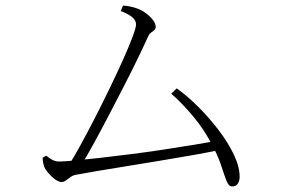

<svg xmlns="http://www.w3.org/2000/svg" viewBox="-20 -700 1040 693"><path d="M227 -102Q244 -128 268 -171.5Q292 -215 319.5 -268.5Q347 -322 374 -377.5Q401 -433 423 -482Q445 -531 458 -565.5Q471 -600 471 -612Q471 -627 456 -639Q441 -651 416 -660L424 -680Q438 -679 452 -676Q466 -673 473 -670Q489 -665 505 -653.5Q521 -642 531.5 -628.5Q542 -615 542 -603Q542 -596 537 -591.5Q532 -587 525.5 -582.5Q519 -578 515 -569Q501 -538 478 -490.5Q455 -443 427 -388.5Q399 -334 370.5 -279.5Q342 -225 316.5 -178.5Q291 -132 272 -102ZM202 -43Q195 -43 186 -48Q177 -53 168 -61.5Q159 -70 151.5 -79Q144 -88 140 -97Q137 -105 135.5 -113.5Q134 -122 134 -131L147 -138Q159 -128 170 -122.5Q181 -117 194 -117Q210 -117 248.5 -120.5Q287 -124 339.5 -130Q392 -136 451.5 -143.5Q511 -151 570 -160Q629 -169 680.5 -177.5Q732 -186 767 -193L775 -159Q732 -150 675.5 -140Q619 -130 558 -120Q497 -110 439 -100.5Q381 -91 332.5 -83Q284 -75 253 -69Q243 -67 234 -60.5Q225 -54 217.5 -48.5Q210 -43 202 -43ZM818 -27Q809 -27 803 -36.5Q797 -46 791 -65Q785 -84 775 -112Q765 -140 746 -176Q718 -231 678.5 -278.5Q639 -326 598 -362L618 -381Q656 -354 695.5 -314.5Q735 -275 769 -230.5Q803 -186 824 -142Q845 -98 845 -61Q845 -48 838.5 -37.5Q832 -27 818 -27Z"/></svg>

Font: Noto Serif HK ExtraLight
Style: Regular
Weight: 200
Designer: Ryoko NISHIZUKA 西塚涼子 (kana & ideographs); Frank Grießhammer (Latin, Greek & Cyrillic); Wenlong ZHANG 张文龙 (bopomofo); San
Foundry: Adobe
Version: Version 2.002-H1;hotconv 1.1.0;makeotfexe 2.6.0